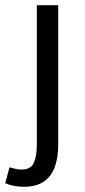

<svg xmlns="http://www.w3.org/2000/svg" viewBox="-60 -506 327 743"><path d="M31.7 216.8Q10.7 216.8 -8.1 212.8Q-27 208.8 -39.8 202.8L-23.2 141.4Q-13.6 144.4 -1.1 147.3Q11.5 150.2 22.6 150.2Q59.1 150.2 70.8 124.4Q82.5 98.6 82.5 54.5V-486H165.3V54.8Q165.3 104.5 151.8 140.8Q138.3 177.2 109.2 197Q80 216.8 31.7 216.8Z"/></svg>

Font: Source Sans 3
Style: Regular
Weight: 200
Designer: Paul D. Hunt
Foundry: Adobe
Version: Version 3.046;hotconv 1.0.118;makeotfexe 2.5.65603